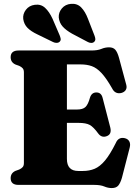

<svg xmlns="http://www.w3.org/2000/svg" viewBox="-20 -963 710 1000"><path d="M35.5 -665Q35.5 -700 76.5 -700H455.5Q488.5 -700 507.8 -708.2Q527 -716.5 548 -716.5Q569.5 -716.5 580.5 -704Q591.5 -691.5 599.5 -663L637.5 -522Q642 -505.5 634.8 -494.2Q627.5 -483 612.5 -479Q598 -475 585 -480.5Q572 -486 563.5 -503.5Q533.5 -556 508.5 -582.8Q483.5 -609.5 458 -618.5Q432.5 -627.5 400.5 -627.5H328.5V-392.5H380.5Q411.5 -392.5 425.2 -405.8Q439 -419 448.5 -454Q457 -481.5 482 -481.5Q507.5 -481.5 514.5 -453L554.5 -298.5Q563 -263 535 -253.5Q509 -244 491 -268.5Q467 -301.5 447.5 -312.2Q428 -323 389.5 -323H328.5V-135.5Q328.5 -72.5 388 -72.5H411.5Q445.5 -72.5 473 -84Q500.5 -95.5 526.8 -126.8Q553 -158 583 -218Q596.5 -250.5 629.5 -243.5Q646.5 -239.5 653.5 -226.5Q660.5 -213.5 655.5 -194L615 -37Q607 -9.5 596 3.5Q585 16.5 562 16.5Q542.5 16.5 523 8.2Q503.5 0 471 0H76.5Q35.5 0 35.5 -35Q35.5 -61.5 60.5 -73L80 -80Q92 -85.5 98.2 -92.8Q104.5 -100 104.5 -114V-586Q104.5 -600 98.2 -607.2Q92 -614.5 80 -620L60.5 -627Q35.5 -638.5 35.5 -665ZM438 -865.5 472 -778Q476 -768 476.5 -759.8Q477 -751.5 470.5 -745Q464 -739 454.2 -739.5Q444.5 -740 436 -745L355.5 -787.5Q323.5 -805.5 306.2 -825Q289 -844.5 286 -872Q284.5 -898 302.2 -919.2Q320 -940.5 350 -943Q382.5 -945.5 403.2 -924Q424 -902.5 438 -865.5ZM253.5 -865.5 290.5 -779.5Q294.5 -769.5 296 -761.2Q297.5 -753 291 -746Q285 -740 275.2 -739.8Q265.5 -739.5 256.5 -744L174.5 -784Q141.5 -799.5 123.2 -818Q105 -836.5 101 -864Q98 -890 114.8 -912Q131.5 -934 161 -938Q193 -942.5 215 -922Q237 -901.5 253.5 -865.5Z"/></svg>

Font: Fraunces 72pt S050 Black
Style: Regular
Weight: 900
Version: Version 1.000; ttfautohint (v1.8.3)